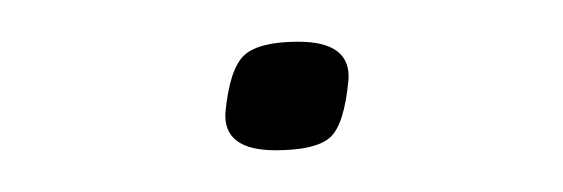

<svg xmlns="http://www.w3.org/2000/svg" viewBox="-20 -336 270 92"><path d="M88 -282Q90 -303 97 -309.5Q104 -316 123 -316Q148 -316 147 -298Q145 -276 138 -270Q131 -264 112 -264Q87 -264 88 -282Z"/></svg>

Font: Georama ExtraExtended ExtraLight
Style: Italic
Weight: 200
Width: 8
Italic angle: -9°
Designer: Jean-Baptiste Levee
Foundry: Production Type
Version: Version 1.000